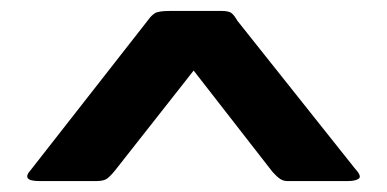

<svg xmlns="http://www.w3.org/2000/svg" viewBox="-20 -726 707 351"><path d="M52 -395Q35 -395 31 -400Q27 -405 36 -415L252 -691Q257 -698 263.5 -702Q270 -706 291 -706H385Q399 -706 404 -701.5Q409 -697 414 -688L628 -419Q642 -404 636 -399.5Q630 -395 616 -395H505Q498 -395 492 -399Q486 -403 478 -412L334 -597L190 -414Q181 -403 175 -399Q169 -395 156 -395Z"/></svg>

Font: Glory ExtraBold
Style: Regular
Weight: 800
Designer: Robert Leuschke
Foundry: Robert Leuschke
Version: Version 1.011